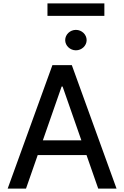

<svg xmlns="http://www.w3.org/2000/svg" viewBox="-20 -1111 732 1131"><path d="M343 -601.2H348.7L558.6 0H666.5L403.1 -727.3H288.7L25.2 0H133.2ZM157.7 -197.4H533.7V-284.4H157.7ZM427.2 -814.6C461.6 -814.6 490.4 -842 490.4 -874.6C490.4 -907.7 461.6 -935 427.2 -935C392.8 -935 364 -907.7 364 -874.6C364 -842 392.8 -814.6 427.2 -814.6ZM259.6 -1090.9V-1017.4H594.8V-1090.9Z"/></svg>

Font: Inter 465
Style: Regular
Weight: 400
Designer: Rasmus Andersson
Foundry: rsms
Version: Version 3.019;Glyphs 3.1.2 (3151)